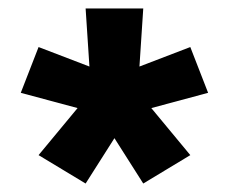

<svg xmlns="http://www.w3.org/2000/svg" viewBox="-20 -836 540 453"><path d="M182 -403 71 -470 163 -581 29 -617 71 -725 191 -679 182 -816H318L309 -679L429 -725L471 -617L337 -581L429 -470L318 -403L250 -510Z"/></svg>

Font: Iosevka Heavy
Style: Regular
Weight: 900
Monospace: yes
Designer: Belleve Invis
Foundry: Belleve Invis
Version: Version 32.5.0; ttfautohint (v1.8.4)